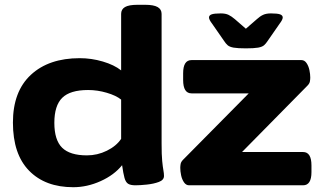

<svg xmlns="http://www.w3.org/2000/svg" viewBox="-20 -774 1337 802"><path d="M286 8Q169 8 101.5 -61Q34 -130 34 -262Q34 -392 109 -461.5Q184 -531 313 -531Q362 -531 409.5 -517Q457 -503 486 -480V-716Q486 -735 502 -744.5Q518 -754 555 -754H586Q622 -754 638.5 -744.5Q655 -735 655 -716V-174Q655 -127 657.5 -101.5Q660 -76 662.5 -63Q665 -50 665 -39Q665 -22 643.5 -14Q622 -6 593.5 -3Q565 0 546 0Q525 0 515 -6.5Q505 -13 500 -31Q495 -49 490 -84Q457 -43 400.5 -17.5Q344 8 286 8ZM343 -125Q387 -125 426.5 -144.5Q466 -164 486 -194V-358Q465 -375 426 -386.5Q387 -398 348 -398Q273 -398 240 -365.5Q207 -333 207 -261Q207 -189 239.5 -157Q272 -125 343 -125ZM770 0Q757 0 748.5 -12.5Q740 -25 736.5 -42Q733 -59 733 -73Q733 -80 734.5 -89Q736 -98 745 -107L1019 -384H780Q745 -384 745 -440V-468Q745 -523 780 -523H1239Q1252 -523 1260.5 -510.5Q1269 -498 1272.5 -481Q1276 -464 1276 -450Q1276 -443 1274.5 -434Q1273 -425 1264 -416L991 -139H1246Q1281 -139 1281 -83V-55Q1281 0 1246 0ZM1112 -718Q1139 -718 1150 -714Q1161 -710 1161 -701Q1161 -692 1148 -675L1098 -603Q1091 -592 1083 -585Q1075 -578 1058 -575Q1041 -572 1007 -572Q973 -572 956 -575Q939 -578 931 -585Q923 -592 916 -603L866 -675Q853 -692 853 -701Q853 -710 864 -714Q875 -718 902 -718Q922 -718 934.5 -712Q947 -706 961 -694L1007 -654L1053 -694Q1066 -706 1079 -712Q1092 -718 1112 -718Z"/></svg>

Font: Asap Expanded ExtraBold
Style: Regular
Weight: 800
Width: 7
Designer: Pablo Cosgaya
Foundry: Omnibus-Type
Version: Version 3.001; ttfautohint (v1.8.4.7-5d5b)